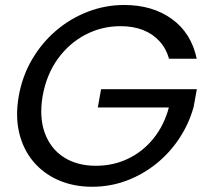

<svg xmlns="http://www.w3.org/2000/svg" viewBox="-20 -725 818 752"><path d="M53.6 -349.5Q67.6 -427.7 106 -493Q144.4 -558.2 200.5 -605.8Q256.7 -653.5 325.1 -679.5Q393.4 -705.5 466.4 -705.5Q577.2 -705.5 653.2 -650.6Q729.2 -595.8 750.5 -495H642.1Q630.6 -535.4 604.3 -564Q578 -592.7 539.7 -607.6Q501.5 -622.5 451.9 -622.5Q378.5 -622.5 314.6 -589.1Q250.7 -555.6 206.5 -494.6Q162.3 -433.6 147.1 -349.5Q132.9 -266.1 155.4 -204.4Q177.8 -142.6 229.8 -109.2Q281.9 -75.7 355.3 -75.7Q423.9 -75.7 481.9 -103.6Q539.9 -131.5 581.3 -182.9Q622.7 -234.2 641.4 -304H363L375.9 -375.6H751L738.4 -306.4Q720.7 -241.8 683.5 -184.9Q646.4 -127.9 593.3 -84.8Q540.2 -41.7 476 -17.6Q411.9 6.5 341 6.5Q268 6.5 208.7 -19.5Q149.4 -45.5 109.8 -93.1Q70.1 -140.8 54.9 -206Q39.6 -271.2 53.6 -349.5Z"/></svg>

Font: Poppins Variable
Style: Italic
Weight: 100
Italic angle: -10°
Designer: Jonny Pinhorn
Foundry: Indian Type Foundry
Version: Version 6.000